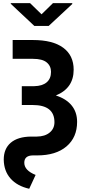

<svg xmlns="http://www.w3.org/2000/svg" viewBox="-20 -961 554 1200"><path d="M298.8 -511.7Q298.8 -548.8 271.7 -571Q244.6 -593.3 186.5 -593.3H59.1V-710.9H185.1Q310.1 -710.9 375.2 -662.6Q440.4 -614.3 440.4 -525.4Q440.4 -409.7 329.1 -364.3Q393.6 -343.8 427.7 -302Q461.9 -260.3 461.9 -199.2Q461.9 -102.5 395.8 -46.1Q329.6 10.3 212.4 10.3H185.1Q131.8 11.2 131.8 56.2Q131.8 104 202.6 132.3L162.6 218.8Q87.4 201.7 45.9 154.8Q4.4 107.9 3.4 36.6Q3.4 -31.7 47.4 -69.1Q91.3 -106.4 173.8 -107.4H210Q260.7 -107.9 290.5 -132.6Q320.3 -157.2 320.3 -197.3Q320.3 -304.7 184.1 -304.7H116.2V-422.4H193.8Q244.1 -423.3 271.5 -446.3Q298.8 -469.2 298.8 -511.7ZM239.7 -871.6 311 -941.4H431.6V-936L284.2 -798.8H194.8L47.4 -937V-941.4H168Z"/></svg>

Font: Robotiche
Style: Bold
Weight: 700
Designer: Google
Version: Version 2.001150; 2014